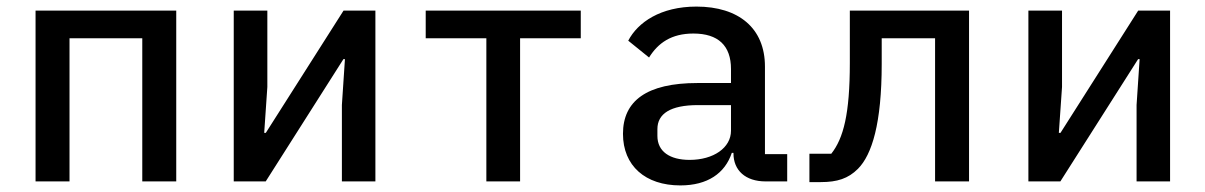

<svg xmlns="http://www.w3.org/2000/svg" viewBox="-20 -548 3641 580"><path d="M87.4 0H190V-432.5H409.8V0H512.4V-516H87.4Z M686.1 0H782.7L1017.4 -369.3H1022L1012.8 -230.8V0H1114V-516H1017.8L783 -146.7H778.1L787.6 -285.2V-516H686.1Z M1449.2 0H1551.1V-432.5H1734.4V-516H1266V-432.5H1449.2Z M2292.6 0H2358V-82.4H2290.8V-346.9C2290.8 -463.1 2211.3 -528.1 2083.8 -528.1C1975.5 -528.1 1906.6 -480.5 1877.8 -425.1L1940.7 -374.3C1968 -418.3 2008.2 -446.7 2074.6 -446.7C2149.5 -446.7 2188.2 -410.2 2188.2 -339.5V-297.2H2087C1933.6 -297.2 1861.9 -243.3 1861.9 -143.8C1861.9 -46.9 1929.7 12.1 2035.2 12.1C2117.5 12.1 2170.1 -24.5 2190.7 -86.3H2195.7V-84.5C2195.7 -33.4 2231.9 0 2292.6 0ZM1965.9 -137.4V-158C1965.9 -204.5 2005.3 -230.5 2088.4 -230.5H2188.2V-153.1C2188.2 -101.6 2135.3 -65 2063.2 -65C2003.6 -65 1965.9 -90.2 1965.9 -137.4Z M2425.1 2.1H2459.5C2508.9 2.1 2542.3 -8.5 2571.7 -38C2614 -80.6 2643.5 -175.1 2643.5 -354.8V-432.5H2804.7V0H2907.3V-516H2547.2V-357.6C2547.2 -204.2 2528.1 -130.3 2491.1 -83.5H2425.1Z M3086.6 0H3183.2L3418 -369.3H3422.6L3413.4 -230.8V0H3514.6V-516H3418.3L3183.6 -146.7H3178.6L3188.2 -285.2V-516H3086.6Z"/></svg>

Font: Margiela Mono Medium
Style: Regular
Weight: 500
Designer: Mike Abbink, Paul van der Laan, Pieter van Rosmalen
Foundry: Bold Monday
Version: Version 2.003 2021